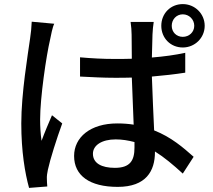

<svg xmlns="http://www.w3.org/2000/svg" viewBox="-20 -869 1040 938"><path d="M873 -849C813 -849 768 -803 768 -743C768 -683 813 -637 873 -637C932 -637 980 -684 980 -743C980 -802 932 -849 873 -849ZM873 -689C842 -689 819 -712 819 -743C819 -774 842 -799 873 -799C904 -799 929 -774 929 -743C929 -712 904 -689 873 -689ZM135 -763C134 -735 131 -708 127 -681C116 -602 84 -413 84 -266C84 -129 102 -23 122 49L211 42C210 30 209 16 209 5C208 -7 211 -27 214 -40C225 -91 257 -192 284 -266L234 -306C218 -269 198 -222 183 -181C178 -217 176 -250 176 -285C176 -392 206 -597 225 -677C228 -693 237 -738 245 -753ZM885 -611C834 -600 782 -593 722 -588C723 -635 724 -676 725 -701C726 -723 728 -743 731 -762H618C621 -743 623 -716 623 -699C623 -674 624 -633 624 -582C596 -581 569 -581 541 -581C481 -581 427 -584 371 -589V-495C431 -492 483 -489 540 -489C568 -489 596 -489 624 -490C627 -413 630 -329 633 -260C608 -264 582 -266 553 -266C421 -266 342 -198 342 -107C342 -11 418 44 555 44C694 44 737 -34 737 -126V-129C782 -101 826 -64 873 -21L926 -103C875 -148 817 -199 733 -232C730 -308 725 -395 722 -495C779 -500 834 -506 885 -514ZM637 -148C637 -85 616 -49 541 -49C477 -49 434 -71 434 -118C434 -159 477 -188 545 -188C577 -188 606 -183 637 -175Z"/></svg>

Font: Spoqa Han Sans Neo Medium
Style: Regular
Weight: 500
Designer: [Spoqa Han Sans Neo] Dong-huui Kim  Younghwa Kang  Yujin Lee  [Noto Sans] Ryoko NISHIZUKA  (kana & ideographs); Paul D. 
Foundry: Spoqa (http://www.spoqa-han-sans.com)
Version: Version 1.000